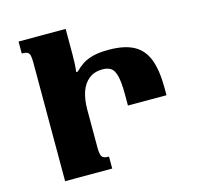

<svg xmlns="http://www.w3.org/2000/svg" viewBox="-104 -824 960 933"><g transform="rotate(-15 376.0 -357.0)"><path d="M305 -308V-117Q305 -94 308.5 -81.5Q312 -69 321.5 -64.5Q331 -60 348 -60V0H111V-597Q111 -620 108 -632.5Q105 -645 95.5 -649.5Q86 -654 68 -654V-714H305V-587Q305 -563 304 -541Q303 -519 300 -498L309 -499Q326 -517 347 -531Q368 -545 399.5 -553.5Q431 -562 480 -562Q560 -562 607 -536Q654 -510 674.5 -455Q695 -400 695 -311V-276H501V-331Q501 -395 492.5 -426.5Q484 -458 467.5 -468Q451 -478 427 -478Q386 -478 358.5 -456.5Q331 -435 318 -397Q305 -359 305 -308Z"/></g></svg>

Font: Noto Serif Armenian Black
Style: Regular
Weight: 900
Version: Version 2.007